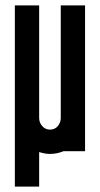

<svg xmlns="http://www.w3.org/2000/svg" viewBox="-20 -560 370 711"><path d="M35 -540H125V-123Q125 -106 136.5 -93Q148 -80 165 -80Q183 -80 194 -93Q205 -106 205 -123V-540H295V0H215Q203 5 190.5 7.5Q178 10 165 10Q154 10 144 8Q134 6 125 3V131H35Z"/></svg>

Font: Berliner Wand
Style: Regular
Weight: 400
Designer: Peter Wiegel
Foundry: Peter Wiegel
Version: Version 1.000